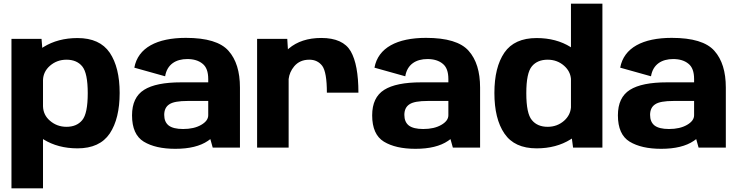

<svg xmlns="http://www.w3.org/2000/svg" viewBox="-20 -805 4029 1047"><path d="M42.5 222H214.5V-47C215.5 -46 216 -45.5 217 -45C269.5 -12.5 331.5 4 402.5 4C483.5 4 542 -23 578.5 -77C614.5 -131 632.5 -205 632.5 -298C632.5 -391 614.5 -464 578.5 -517.5C542 -571 483.5 -597.5 402.5 -597.5C331.5 -597.5 269.5 -581 217 -548.5C215 -547 212.5 -545.5 210.5 -544L206.5 -593H42.5ZM214.5 -225.5V-368.5C215.5 -399 228 -425 252.5 -446.5C278 -468.5 308 -479.5 342.5 -479.5C379.5 -479.5 408.5 -467.5 428.5 -443C448.5 -418.5 458.5 -370 458.5 -297C458.5 -223 448.5 -174 428.5 -150C408.5 -125.5 379.5 -113.5 342.5 -113.5C308 -113.5 278 -124.5 252.5 -146.5C228 -167.5 215.5 -193.5 214.5 -225.5Z M1140 0H1288.5V-327.5C1288.5 -414 1268 -481 1226 -528C1184.5 -575 1107 -598.5 993.5 -598.5C836.5 -598.5 732.5 -545 712.5 -436L880.5 -389C891 -454 939 -483 1001.5 -483C1036 -483 1064 -474.5 1084.5 -457.5C1105.5 -441 1115.5 -413 1115.5 -374V-356H968C876.5 -356 809 -342.5 765.5 -315C722 -287.5 700 -241.5 700 -176C700 -106.5 721.5 -58.5 764 -32.5C807 -6.5 864 6.5 936 6.5C1012 6.5 1071.5 -8 1114 -37C1118.5 -40 1123 -43 1127 -46.5ZM1115.5 -176.5C1115.5 -156.5 1103 -139 1077 -124C1051 -109 1018.5 -101.5 978.5 -101.5C942.5 -101.5 916.5 -108 900 -120.5C883.5 -133.5 875.5 -153 875.5 -178.5C875.5 -204.5 884.5 -224 903 -236C921 -248.5 954.5 -254.5 1004 -254.5H1115.5Z M1762.5 -299.5H1934.5C1934.5 -401.5 1920.5 -477 1892.5 -525.5C1864.5 -573.5 1811 -598 1732 -598C1659 -598 1600 -578.5 1555 -540.5C1553.5 -539 1551.5 -537.5 1550 -536L1546.5 -593H1382V0H1554V-374C1557 -399.5 1567 -422.5 1584 -443C1604.5 -467.5 1632 -479.5 1667 -479.5C1697 -479.5 1720.5 -468 1737.5 -445.5C1754 -422.5 1762.5 -374 1762.5 -299.5Z M2449.5 0H2598V-327.5C2598 -414 2577.5 -481 2535.5 -528C2494 -575 2416.5 -598.5 2303 -598.5C2146 -598.5 2042 -545 2022 -436L2190 -389C2200.5 -454 2248.5 -483 2311 -483C2345.5 -483 2373.5 -474.5 2394 -457.5C2415 -441 2425 -413 2425 -374V-356H2277.5C2186 -356 2118.5 -342.5 2075 -315C2031.5 -287.5 2009.5 -241.5 2009.5 -176C2009.5 -106.5 2031 -58.5 2073.5 -32.5C2116.5 -6.5 2173.5 6.5 2245.5 6.5C2321.5 6.5 2381 -8 2423.5 -37C2428 -40 2432.5 -43 2436.5 -46.5ZM2425 -176.5C2425 -156.5 2412.5 -139 2386.5 -124C2360.5 -109 2328 -101.5 2288 -101.5C2252 -101.5 2226 -108 2209.5 -120.5C2193 -133.5 2185 -153 2185 -178.5C2185 -204.5 2194 -224 2212.5 -236C2230.5 -248.5 2264 -254.5 2313.5 -254.5H2425Z M3105 0H3265V-785H3093.5V-547C3093 -547.5 3092 -548 3091.5 -548.5C3039.5 -581 2977.5 -597.5 2906.5 -597.5C2825.5 -597.5 2767 -571 2730.5 -518C2694 -464.5 2676 -391.5 2676 -298C2676 -204.5 2694 -130.5 2730.5 -77C2767 -23 2825.5 4 2906.5 4C2977.5 4 3039.5 -12.5 3091.5 -45C3094 -46.5 3096 -48 3098.5 -49.5ZM3093.5 -219C3091 -190.5 3078.5 -166.5 3056 -146.5C3031 -124.5 3001 -113.5 2966.5 -113.5C2929.5 -113.5 2900.5 -125.5 2880.5 -150C2860 -174 2850 -223 2850 -297C2850 -370.5 2860 -419 2880.5 -443.5C2900.5 -467.5 2929.5 -479.5 2966.5 -479.5C3001 -479.5 3031 -468.5 3056 -446.5C3078.5 -426.5 3091 -403 3093.5 -375Z M3789.5 0H3938V-327.5C3938 -414 3917.5 -481 3875.5 -528C3834 -575 3756.5 -598.5 3643 -598.5C3486 -598.5 3382 -545 3362 -436L3530 -389C3540.5 -454 3588.5 -483 3651 -483C3685.5 -483 3713.5 -474.5 3734 -457.5C3755 -441 3765 -413 3765 -374V-356H3617.5C3526 -356 3458.5 -342.5 3415 -315C3371.5 -287.5 3349.5 -241.5 3349.5 -176C3349.5 -106.5 3371 -58.5 3413.5 -32.5C3456.5 -6.5 3513.5 6.5 3585.5 6.5C3661.5 6.5 3721 -8 3763.5 -37C3768 -40 3772.5 -43 3776.5 -46.5ZM3765 -176.5C3765 -156.5 3752.5 -139 3726.5 -124C3700.5 -109 3668 -101.5 3628 -101.5C3592 -101.5 3566 -108 3549.5 -120.5C3533 -133.5 3525 -153 3525 -178.5C3525 -204.5 3534 -224 3552.5 -236C3570.5 -248.5 3604 -254.5 3653.5 -254.5H3765Z"/></svg>

Font: Anybody
Style: Bold
Weight: 700
Designer: Tyler Finck
Foundry: Etcetera Type Company
Version: Version 1.110